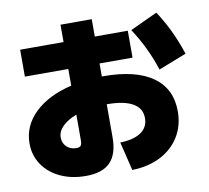

<svg xmlns="http://www.w3.org/2000/svg" viewBox="-92 -918 1184 1089"><g transform="rotate(-10 500.0 -374.0)"><path d="M705 -210Q705 -267 654.5 -296Q604 -325 505 -325V-135Q505 -38 459.5 8.5Q414 55 319 55Q237 55 172.5 25Q108 -5 71.5 -59Q35 -113 35 -181Q35 -283 112.5 -357.5Q190 -432 325 -464V-560H75V-715H325V-815H505V-715H695V-560H505V-485H515Q699 -485 797 -416Q895 -347 895 -216Q895 -134 856 -70.5Q817 -7 746.5 29Q676 65 583 67L543 -98Q621 -100 663 -129Q705 -158 705 -210ZM292 -110Q311 -110 318 -118.5Q325 -127 325 -150V-297Q273 -277 244 -248Q215 -219 215 -184Q215 -152 237 -131Q259 -110 292 -110ZM872 -788Q911 -729 940.5 -667Q970 -605 995 -530L834 -467Q792 -598 715 -715Z"/></g></svg>

Font: Enso Black
Style: Regular
Weight: 900
Designer: Coji Morishita
Foundry: UNDERFOREST DESIGN
Version: Version 1.000